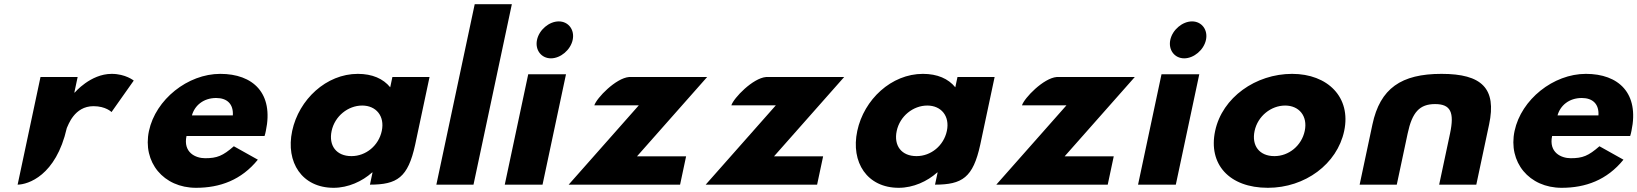

<svg xmlns="http://www.w3.org/2000/svg" viewBox="-20 -880 7803 915"><path d="M64 0C112.8 -0.7 246.5 -41.6 298.4 -270C304.9 -282.2 333.5 -374 425.5 -374C484.5 -374 511.5 -346 511.5 -346L617.4 -496C617.4 -496 578.2 -528 512.2 -528C411.2 -528 336.3 -439 336.3 -439H334.3L350 -513H173Z M1240.8 -232C1243.1 -238 1245.4 -249 1246.9 -256C1285.2 -436 1185.7 -528 1029.7 -528C874.7 -528 721.8 -406 689.9 -256C658.2 -107 759.3 15 914.3 15C1028.3 15 1130.2 -22 1208.8 -119L1094.4 -183C1041.6 -137 1014.3 -126 957.3 -126C912.3 -126 852 -153 868.8 -232ZM894.6 -330C907.6 -377 949.3 -413 1010.3 -413C1062.3 -413 1093.1 -384 1089.6 -330Z M1372.4 -256C1340.5 -106 1419.8 15 1569.8 15C1639.8 15 1706.4 -16 1753.3 -58H1755.3L1743 0C1872.7 -0.2 1924.2 -33.5 1958.4 -190L2027 -513H1850L1839.6 -464C1806.3 -505 1754.2 -528 1685.2 -528C1535.2 -528 1404.3 -406 1372.4 -256ZM1560.4 -256C1575.5 -327 1639.1 -377 1706.1 -377C1772.1 -377 1814.5 -327 1799.4 -256C1784.5 -186 1723.9 -136 1654.9 -136C1582.9 -136 1545.5 -186 1560.4 -256Z M2059.5 0H2236.5L2419.3 -860H2242.3Z M2385.5 0H2565.5L2677.3 -526H2497.3ZM2539.2 -690C2529 -642 2559.5 -602 2605.5 -602C2651.5 -602 2699 -642 2709.2 -690C2719.4 -738 2688.9 -778 2642.9 -778C2596.9 -778 2549.4 -738 2539.2 -690Z M3350 -513H2978C2914.7 -507.8 2823.5 -413.1 2812.3 -378H3024.3L2690 0H3221L3249.7 -135H3015.7Z M4003 -513H3631C3567.7 -507.8 3476.5 -413.1 3465.3 -378H3677.3L3343 0H3874L3902.7 -135H3668.7Z M4065.4 -256C4033.5 -106 4112.8 15 4262.8 15C4332.8 15 4399.4 -16 4446.3 -58H4448.3L4436 0C4565.7 -0.2 4617.2 -33.5 4651.4 -190L4720 -513H4543L4532.6 -464C4499.3 -505 4447.2 -528 4378.2 -528C4228.2 -528 4097.3 -406 4065.4 -256ZM4253.4 -256C4268.5 -327 4332.1 -377 4399.1 -377C4465.1 -377 4507.5 -327 4492.4 -256C4477.5 -186 4416.9 -136 4347.9 -136C4275.9 -136 4238.5 -186 4253.4 -256Z M5388 -513H5016C4952.7 -507.8 4861.5 -413.1 4850.3 -378H5062.3L4728 0H5259L5287.7 -135H5053.7Z M5403.5 0H5583.5L5695.3 -526H5515.3ZM5557.2 -690C5547 -642 5577.5 -602 5623.5 -602C5669.5 -602 5717 -642 5727.2 -690C5737.4 -738 5706.9 -778 5660.9 -778C5614.9 -778 5567.4 -738 5557.2 -690Z M5770.9 -256C5737.3 -98 5837.3 15 6022.3 15C6199.3 15 6352.3 -98 6385.9 -256C6419.9 -416 6307.7 -528 6137.7 -528C5964.7 -528 5804.9 -416 5770.9 -256ZM5958.9 -256C5974 -327 6037.6 -377 6104.6 -377C6170.6 -377 6213 -327 6197.9 -256C6183 -186 6122.4 -136 6053.4 -136C5981.4 -136 5944 -186 5958.9 -256Z M6636.5 0 6688.4 -244C6709.8 -345 6745.1 -384 6819.1 -384C6893.1 -384 6911.8 -345 6890.4 -244L6838.5 0H7015.5L7076.5 -287C7113.1 -459 7041.7 -528 6849.7 -528C6657.7 -528 6557.1 -459 6520.5 -287L6459.5 0Z M7748.8 -232C7751.1 -238 7753.4 -249 7754.9 -256C7793.2 -436 7693.7 -528 7537.7 -528C7382.7 -528 7229.8 -406 7197.9 -256C7166.2 -107 7267.3 15 7422.3 15C7536.3 15 7638.2 -22 7716.8 -119L7602.4 -183C7549.6 -137 7522.3 -126 7465.3 -126C7420.3 -126 7360 -153 7376.8 -232ZM7402.6 -330C7415.6 -377 7457.3 -413 7518.3 -413C7570.3 -413 7601.1 -384 7597.6 -330Z"/></svg>

Font: Hussar Nova
Style: 76
Weight: 700
Foundry: Cannot Into Space Fonts
Version: Version 0.99